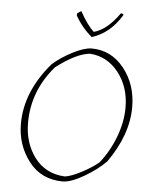

<svg xmlns="http://www.w3.org/2000/svg" viewBox="-57 -876 736 930"><g transform="rotate(5 311.0 -411.0)"><path d="M362 -702Q312 -744 281 -800L282 -811L301 -823Q338 -756 370 -728Q434 -745 493 -829Q504 -829 506 -822Q451 -730 362 -702ZM284 7Q178 7 117.5 -72Q57 -151 57 -254Q57 -411 180 -554Q218 -588 273.5 -617Q329 -646 366 -647Q462 -647 524.5 -569Q587 -491 587 -381Q587 -246 490 -109Q449 -67 386.5 -30.5Q324 6 284 7ZM291 -18Q322 -22 371.5 -48Q421 -74 453 -101Q500 -160 527.5 -233Q555 -306 555 -376Q555 -475 500.5 -545Q446 -615 361 -621Q295 -615 198 -541Q91 -418 91 -262Q91 -163 144 -93Q197 -23 291 -18Z"/></g></svg>

Font: Albura ExtraLight
Style: Italic
Weight: 156
Italic angle: -7°
Designer: Mercedes Jáuregui
Foundry: Omnibus-Type Team
Version: Version 1.000